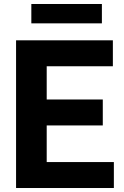

<svg xmlns="http://www.w3.org/2000/svg" viewBox="-20 -942 622 962"><path d="M214 -130H550.5V0H60.5V-740H545.5V-610H214V-443.5H495V-313.5H214ZM137 -825V-922H490.5V-825Z"/></svg>

Font: Encode Sans Semi Condensed
Style: Bold
Weight: 700
Width: 4
Designer: Multiple Designers
Foundry: Impallari Type
Version: Version 2.000